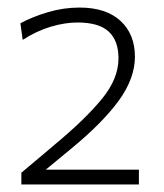

<svg xmlns="http://www.w3.org/2000/svg" viewBox="-20 -790 433 508"><path d="M36.5 -302V-333Q58.5 -351.5 80.8 -370.2Q103 -389 125.5 -408Q205 -474 249.2 -527.8Q293.5 -581.5 293.5 -635.5Q293.5 -682.5 267.5 -706.5Q241.5 -730.5 185 -730.5Q151.5 -730.5 114 -719.2Q76.5 -708 40 -684.5L34 -728.5Q65.5 -745.5 106.8 -757.8Q148 -770 190.5 -770Q260.5 -770 298.8 -734.8Q337 -699.5 337 -640Q337 -583 294.8 -524.5Q252.5 -466 170 -398L101 -341H347.5V-302Z"/></svg>

Font: Heraclito ExtraLight
Style: Regular
Weight: 200
Designer: Kostas Bartsokas (font) & Cristiano Sobral (main changes)
Foundry: Kostas Bartsokas (font) & Cristiano Sobral (main changes)
Version: Version 1.00;July 8, 2020;FontCreator 13.0.0.2655 64-bit